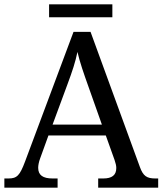

<svg xmlns="http://www.w3.org/2000/svg" viewBox="-20 -860 745 880"><path d="M205 -781H495V-840H205ZM0 0H244V-42H221C177 -42 155 -57 155 -91C155 -102 158 -118 164 -134L202 -239H465L505 -127C510 -112 513 -101 513 -90C513 -57 493 -42 453 -42H430V0H705V-42H692C653 -42 636 -53 621 -95L395 -714H317L95 -120C71 -56 58 -42 19 -42H0ZM221 -289 289 -473C312 -535 325 -574 335 -622C346 -574 364 -523 385 -464L447 -289Z"/></svg>

Font: Noto Serif
Style: Regular
Weight: 400
Designer: Monotype Design Team
Foundry: Monotype Imaging Inc.
Version: Version 2.015